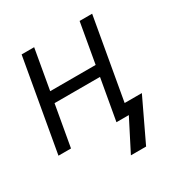

<svg xmlns="http://www.w3.org/2000/svg" viewBox="-177 -680 947 995"><g transform="rotate(-30 297.0 -182.0)"><path d="M415.5 0H341.5L385 -246H113L69.5 0H-5.5L91.5 -550H166.5L124.5 -311H396.5L438.5 -550H513.5L428 -65H531L411.5 186H320.5Z"/></g></svg>

Font: JuliaMono BoldItalic
Style: Regular
Weight: 700
Italic angle: -9°
Monospace: yes
Designer: cormullion
Foundry: corm
Version: Version 0.049; ttfautohint (v1.8.4)